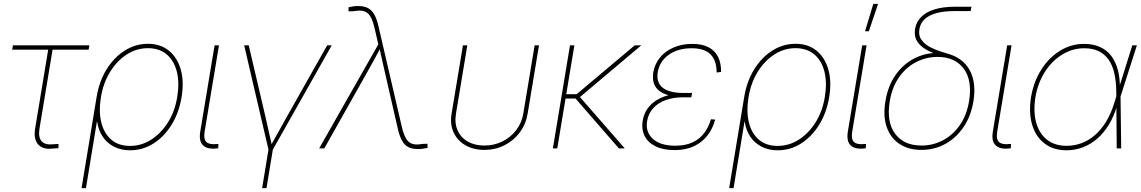

<svg xmlns="http://www.w3.org/2000/svg" viewBox="-20 -762 5861 986"><path d="M250 1Q198.7 6.8 175.3 -21Q151.9 -48.8 160.2 -100.6L227.5 -506.8H42.5L46.4 -529.3H439L435.1 -506.8H250L182.6 -100.6Q175.8 -57.1 193.6 -36.9Q211.4 -16.6 252 -21Q259.3 -21.5 266.6 -22Q273.9 -22.5 280.8 -22.9L279.8 -1Q272.5 -0.5 265.1 0Q257.8 0.5 250 1Z M398.9 204.1 476.1 -263.7Q489.3 -344.2 527.3 -405.8Q565.4 -467.3 620.6 -502.2Q675.8 -537.1 739.7 -537.1Q803.7 -537.1 846.9 -502.2Q890.1 -467.3 908 -405.8Q925.8 -344.2 912.6 -263.7Q899.4 -183.1 861.1 -121.3Q822.8 -59.6 767.8 -24.9Q712.9 9.8 647.9 9.8Q601.1 9.8 564.9 -9Q528.8 -27.8 506.8 -61Q484.9 -94.2 479 -136.7H477.5L421.4 204.1ZM647.9 -12.7Q706.1 -12.7 756.3 -44.7Q806.6 -76.7 842.3 -133.1Q877.9 -189.5 890.1 -263.7Q902.3 -338.4 887.9 -394.8Q873.5 -451.2 835.7 -482.9Q797.9 -514.6 739.7 -514.6Q681.2 -514.6 630.9 -482.2Q580.6 -449.7 545.7 -393.3Q510.7 -336.9 498.5 -263.7Q486.3 -189.5 500.2 -133.1Q514.2 -76.7 551.5 -44.7Q588.9 -12.7 647.9 -12.7Z M1090.8 0.5Q1044.9 5.4 1022.7 -15.6Q1000.5 -36.6 1008.3 -85.9L1082 -529.3H1104.5L1030.8 -85.9Q1024.4 -45.4 1041 -31.7Q1057.6 -18.1 1094.2 -22.5Q1097.2 -22.5 1097.9 -22.5Q1098.6 -22.5 1101.6 -22.5L1100.6 -0.5Q1098.1 -0.5 1095.7 -0.2Q1093.3 0 1090.8 0.5Z M1359.9 11.2 1233.9 -529.3H1257.3L1342.8 -164.1Q1351.6 -127 1359.6 -89.4Q1367.7 -51.8 1376.5 -14.6H1370.6Q1392.1 -51.8 1412.6 -89.4Q1433.1 -127 1454.1 -164.1L1660.2 -529.3H1683.6L1378.4 11.2ZM1326.2 204.1 1360.4 -3.9H1382.8L1348.6 204.1Z M1619.1 0 1922.9 -534.2 1902.8 -620.6Q1894 -658.2 1881.3 -678.5Q1868.7 -698.7 1848.6 -704.6Q1828.6 -710.4 1798.3 -704.6L1770 -703.6V-725.1Q1785.2 -728 1795.7 -729.5Q1806.2 -731 1819.8 -731Q1849.1 -731 1868.9 -720.9Q1888.7 -710.9 1901.6 -688.5Q1914.6 -666 1923.3 -628.4L2044.4 -106.9Q2053.7 -69.3 2066.2 -49.1Q2078.6 -28.8 2098.6 -22.9Q2118.7 -17.1 2149.4 -22.9L2175.3 -23.9L2175.8 -2.4Q2160.6 0.5 2149.9 2Q2139.2 3.4 2125.5 3.4Q2096.2 3.4 2076.9 -6.6Q2057.6 -16.6 2044.9 -39.1Q2032.2 -61.5 2023.4 -99.1L1962.4 -365.2Q1953.1 -403.3 1945.1 -441.4Q1937 -479.5 1928.2 -517.6H1935.1Q1915 -479.5 1893.8 -441.4Q1872.6 -403.3 1851.1 -365.2L1645.5 0Z M2467.3 7.8Q2411.6 7.8 2370.4 -15.9Q2329.1 -39.6 2309.6 -81.8Q2290 -124 2299.3 -179.7L2357.4 -529.3H2379.9L2321.8 -179.7Q2313.5 -130.4 2329.8 -93Q2346.2 -55.7 2382.1 -35.2Q2418 -14.6 2467.3 -14.6Q2517.1 -14.6 2559.3 -35.2Q2601.6 -55.7 2630.4 -93Q2659.2 -130.4 2667.5 -179.7L2725.6 -529.3H2748L2689.9 -179.7Q2680.7 -124 2649.2 -81.8Q2617.7 -39.6 2570.6 -15.9Q2523.4 7.8 2467.3 7.8Z M2929.7 -529.3 2841.8 0H2819.3L2907.2 -529.3ZM3273.4 -529.3 2949.2 -255.9H2869.6L2873 -278.3H2941.4L3239.7 -529.3ZM3158.2 0 2927.7 -265.1 2952.6 -270 3188.5 0Z M3443.8 8.8Q3385.7 8.8 3346.7 -10.5Q3307.6 -29.8 3290.5 -63.7Q3273.4 -97.7 3280.3 -141.1Q3286.1 -176.3 3304.4 -202.9Q3322.8 -229.5 3352.1 -247.6Q3381.3 -265.6 3418.7 -274.7Q3456.1 -283.7 3500 -283.7H3533.7L3530.3 -262.2H3485.4Q3439 -262.2 3399.9 -248.5Q3360.8 -234.9 3335.4 -207.5Q3310.1 -180.2 3303.2 -140.6Q3293.9 -84 3332.8 -48.8Q3371.6 -13.7 3447.3 -13.7Q3499.5 -13.7 3535.9 -30.5Q3572.3 -47.4 3595.5 -77.6Q3618.7 -107.9 3630.9 -149.4L3652.8 -147.9Q3640.1 -101.1 3612.8 -65.9Q3585.4 -30.8 3543.5 -11Q3501.5 8.8 3443.8 8.8ZM3494.6 -263.7Q3450.7 -263.7 3418.2 -271.7Q3385.7 -279.8 3365.5 -295.7Q3345.2 -311.5 3337.6 -335.4Q3330.1 -359.4 3335 -391.1Q3342.8 -434.6 3369.9 -467.3Q3397 -500 3439.7 -518.3Q3482.4 -536.6 3535.6 -536.6Q3585.4 -536.6 3618.4 -519.5Q3651.4 -502.4 3667.5 -470.2Q3683.6 -438 3683.1 -392.6L3660.2 -389.6Q3660.2 -451.2 3628.9 -482.7Q3597.7 -514.2 3532.2 -514.2Q3461.4 -514.2 3414.3 -480.7Q3367.2 -447.3 3357.9 -391.6Q3349.1 -339.4 3382.6 -312Q3416 -284.7 3488.8 -284.7H3533.7L3530.3 -263.7Z M3724.6 204.1 3801.8 -263.7Q3814.9 -344.2 3853 -405.8Q3891.1 -467.3 3946.3 -502.2Q4001.5 -537.1 4065.4 -537.1Q4129.4 -537.1 4172.6 -502.2Q4215.8 -467.3 4233.6 -405.8Q4251.5 -344.2 4238.3 -263.7Q4225.1 -183.1 4186.8 -121.3Q4148.4 -59.6 4093.5 -24.9Q4038.6 9.8 3973.6 9.8Q3926.8 9.8 3890.6 -9Q3854.5 -27.8 3832.5 -61Q3810.5 -94.2 3804.7 -136.7H3803.2L3747.1 204.1ZM3973.6 -12.7Q4031.7 -12.7 4082 -44.7Q4132.3 -76.7 4168 -133.1Q4203.6 -189.5 4215.8 -263.7Q4228 -338.4 4213.6 -394.8Q4199.2 -451.2 4161.4 -482.9Q4123.5 -514.6 4065.4 -514.6Q4006.8 -514.6 3956.5 -482.2Q3906.2 -449.7 3871.3 -393.3Q3836.4 -336.9 3824.2 -263.7Q3812 -189.5 3825.9 -133.1Q3839.8 -76.7 3877.2 -44.7Q3914.6 -12.7 3973.6 -12.7Z M4416.5 0.5Q4370.6 5.4 4348.4 -15.6Q4326.2 -36.6 4334 -85.9L4407.7 -529.3H4430.2L4356.4 -85.9Q4350.1 -45.4 4366.7 -31.7Q4383.3 -18.1 4419.9 -22.5Q4422.9 -22.5 4423.6 -22.5Q4424.3 -22.5 4427.2 -22.5L4426.3 -0.5Q4423.8 -0.5 4421.4 -0.2Q4418.9 0 4416.5 0.5ZM4422.4 -601.6 4464.8 -742.2H4489.3L4441.9 -601.6Z M4711.9 7.8Q4645.5 7.8 4599.4 -22.7Q4553.2 -53.2 4533.7 -109.4Q4514.2 -165.5 4526.9 -242.2Q4539.6 -319.3 4577.6 -374.8Q4615.7 -430.2 4671.9 -460.2Q4728 -490.2 4794.4 -490.2L4844.2 -467.3Q4805.7 -477.1 4773.2 -489.7Q4740.7 -502.4 4718 -519.5Q4695.3 -536.6 4684.8 -559.8Q4674.3 -583 4679.2 -613.3Q4685.1 -648.9 4710.2 -674.6Q4735.4 -700.2 4779.3 -713.9Q4823.2 -727.5 4884.8 -727.5H4968.8L4964.8 -705.1H4880.9Q4825.2 -705.1 4786.9 -694.1Q4748.5 -683.1 4727.5 -662.6Q4706.5 -642.1 4701.7 -613.3Q4695.8 -579.1 4713.1 -556.2Q4730.5 -533.2 4758.5 -519Q4786.6 -504.9 4814.7 -496.3Q4842.8 -487.8 4859.4 -482.4Q4893.6 -471.2 4919.4 -450.2Q4945.3 -429.2 4961.2 -398.9Q4977.1 -368.7 4981.9 -329.3Q4986.8 -290 4979 -242.2Q4966.3 -165.5 4928.2 -109.4Q4890.1 -53.2 4834.2 -22.7Q4778.3 7.8 4711.9 7.8ZM4711.9 -14.6Q4771.5 -14.6 4822.8 -41.7Q4874 -68.8 4909.4 -119.9Q4944.8 -170.9 4956.5 -242.2Q4974.1 -349.1 4929.2 -409.4Q4884.3 -469.7 4794.9 -469.7Q4735.4 -469.7 4683.6 -442.6Q4631.8 -415.5 4596.4 -364.5Q4561 -313.5 4549.3 -242.2Q4531.7 -135.3 4576.9 -75Q4622.1 -14.6 4711.9 -14.6Z M5161.1 0.5Q5115.2 5.4 5093 -15.6Q5070.8 -36.6 5078.6 -85.9L5152.3 -529.3H5174.8L5101.1 -85.9Q5094.7 -45.4 5111.3 -31.7Q5127.9 -18.1 5164.6 -22.5Q5167.5 -22.5 5168.2 -22.5Q5168.9 -22.5 5171.9 -22.5L5170.9 -0.5Q5168.5 -0.5 5166 -0.2Q5163.6 0 5161.1 0.5Z M5457.5 9.8Q5389.2 9.8 5343.8 -25.4Q5298.3 -60.5 5280.3 -122.3Q5262.2 -184.1 5274.9 -263.7Q5288.6 -343.3 5327.6 -404.8Q5366.7 -466.3 5423.8 -501.5Q5481 -536.6 5547.4 -536.6Q5594.7 -536.6 5629.9 -520.3Q5665 -503.9 5687.5 -473.9Q5710 -443.8 5720.9 -401.9Q5731.9 -359.9 5731 -308.1H5736.8L5734.4 -268.1L5737.8 0H5714.8L5712.4 -294.4Q5711.9 -345.7 5702.4 -386.5Q5692.9 -427.2 5673.1 -455.6Q5653.3 -483.9 5622.6 -499Q5591.8 -514.2 5547.9 -514.2Q5488.3 -514.2 5435.5 -482.2Q5382.8 -450.2 5346.4 -393.6Q5310.1 -336.9 5297.4 -263.7Q5285.6 -189.9 5301 -133.3Q5316.4 -76.7 5356.4 -44.9Q5396.5 -13.2 5457.5 -13.2Q5498 -13.2 5534.9 -27.1Q5571.8 -41 5603.3 -68.4Q5634.8 -95.7 5659.7 -136.2Q5684.6 -176.8 5701.2 -230L5794.9 -529.3H5818.4L5733.4 -263.2L5722.2 -218.3H5716.3Q5700.2 -163.6 5674.1 -121.1Q5647.9 -78.6 5614.3 -49.6Q5580.6 -20.5 5540.8 -5.4Q5501 9.8 5457.5 9.8Z"/></svg>

Font: Inter 24pt Thin
Style: Italic
Weight: 250
Italic angle: -9.3988°
Version: Version 4.001;git-66647c0bb